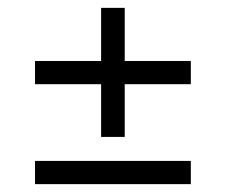

<svg xmlns="http://www.w3.org/2000/svg" viewBox="-20 -556 574 488"><path d="M237 -208V-342H69V-401H237V-536H297V-401H465V-342H297V-208ZM69 -88V-147H465V-88Z"/></svg>

Font: Piazzolla
Style: Regular
Weight: 400
Designer: Juan Pablo del Peral
Foundry: Huerta Tipografica
Version: Version 1.330